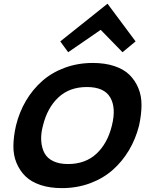

<svg xmlns="http://www.w3.org/2000/svg" viewBox="-20 -967 788 997"><path d="M561 -314.9Q584 -406.7 552.5 -460.9Q521 -515.1 431.2 -515.1Q340.8 -515.1 283.2 -461.2Q225.6 -407.2 203.1 -314.9Q191.4 -271.5 194.1 -234.9Q196.8 -198.2 211.2 -171.6Q225.6 -145 256.6 -130.1Q287.6 -115.2 333 -115.2Q423.3 -115.2 481 -168.9Q538.6 -222.7 561 -314.9ZM702.1 -314.9Q684.6 -245.6 649.7 -186.8Q614.7 -127.9 564.7 -84Q514.6 -40 447 -15.1Q379.4 9.8 301.8 9.8Q238.8 9.8 190.4 -6.3Q142.1 -22.5 112.3 -51.5Q82.5 -80.6 65.7 -121.1Q48.8 -161.6 49.6 -210.4Q50.3 -259.3 63 -314.9Q80.1 -384.8 114.7 -443.6Q149.4 -502.4 199.2 -546.4Q249 -590.3 316.4 -615.2Q383.8 -640.1 461.9 -640.1Q524.9 -640.1 573.5 -624Q622.1 -607.9 651.9 -578.9Q681.6 -549.8 698.5 -509.3Q715.3 -468.8 714.8 -419.7Q714.4 -370.6 702.1 -314.9ZM539.1 -946.8 684.1 -752 616.2 -695.8 502.9 -812 334 -695.8 293 -752 537.1 -946.8Z"/></svg>

Font: Sinkin Sans 600 SemiBold Italic
Style: Regular
Weight: 600
Italic angle: -112°
Designer: Keith Bates
Foundry: K-Type
Version: Sinkin Sans (version 1.0)  by Keith Bates   •   © 2014   www